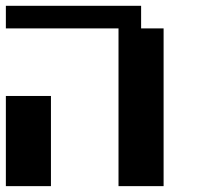

<svg xmlns="http://www.w3.org/2000/svg" viewBox="-20 -635 732 655"><path d="M0 0V-307.6H153.8V0ZM384.3 0V-538.1H0V-615.2H461.4V-538.1H538.1V0Z"/></svg>

Font: Good Old DOS
Style: Regular
Weight: 400
Designer: Vasily Draigo
Foundry: Vasily Draigo
Version: 1.0